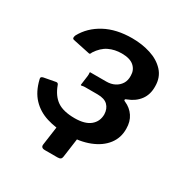

<svg xmlns="http://www.w3.org/2000/svg" viewBox="-156 -662 867 908"><g transform="rotate(30 277.0 -208.5)"><path d="M214 124Q191 124 194 104L215 -46H327L306 106Q305 115 300 119.5Q295 124 283 124ZM265 8Q205 8 155.5 -7.5Q106 -23 72.5 -58.5Q39 -94 25 -153Q20 -167 36 -170L100 -182Q110 -183 113 -172Q131 -123 164.5 -100Q198 -77 260 -77Q316 -77 344.5 -100.5Q373 -124 373 -163Q372 -193 354 -211Q336 -229 298 -229H230Q220 -229 214 -227Q208 -225 207 -229L214 -281Q215 -291 214 -296.5Q213 -302 216 -302H303Q329 -302 348.5 -312Q368 -322 379.5 -340Q391 -358 390 -384Q390 -415 368 -434.5Q346 -454 301 -454Q263 -454 231.5 -439Q200 -424 176 -387Q172 -373 163 -377L73 -396Q65 -398 65 -404.5Q65 -411 68 -418Q99 -475 160.5 -508Q222 -541 308 -541Q362 -541 409 -526Q456 -511 485.5 -479Q515 -447 515 -398Q516 -354 493.5 -323.5Q471 -293 431 -278Q423 -276 421.5 -271.5Q420 -267 428 -264Q460 -250 478.5 -222.5Q497 -195 497 -156Q498 -107 469.5 -70Q441 -33 388.5 -12.5Q336 8 265 8Z"/></g></svg>

Font: Libre Franklin SemiBold
Style: Italic
Weight: 600
Italic angle: -8°
Designer: Pablo Impallari, Rodrigo Fuenzalida, Nhung Nguyen
Foundry: Impallari Type
Version: Version 3.000